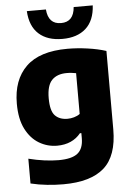

<svg xmlns="http://www.w3.org/2000/svg" viewBox="-65 -845 764 1123"><g transform="rotate(-5 316.5 -284.0)"><path d="M261 230Q215.5 230 166.2 225Q117 220 69.5 208.5V63Q117 75 162 81Q207 87 245.5 87Q323 87 357.2 59.8Q391.5 32.5 391.5 -29V-59H383Q359.5 -29.5 324.5 -13.8Q289.5 2 244.5 2Q188 2 139.2 -26.8Q90.5 -55.5 60.5 -114.2Q30.5 -173 30.5 -263.5Q30.5 -403 110 -480.2Q189.5 -557.5 353.5 -557.5Q409.5 -557.5 470.5 -549Q531.5 -540.5 579.5 -525V-64.5Q579.5 90.5 501 160.2Q422.5 230 261 230ZM318.5 -149.5Q337.5 -149.5 357 -155Q376.5 -160.5 391.5 -171.5V-411Q380 -413 366 -414.8Q352 -416.5 336.5 -416.5Q280 -416.5 249.5 -385Q219 -353.5 219 -279Q219 -204 245.5 -176.8Q272 -149.5 318.5 -149.5ZM329.5 -617.5Q242 -617.5 191.5 -663Q141 -708.5 136 -797.5H248Q255 -710.5 329.5 -710.5Q404 -710.5 411 -797.5H523Q518 -708.5 467.5 -663Q417 -617.5 329.5 -617.5Z"/></g></svg>

Font: Encode Sans XBd
Style: Regular
Weight: 800
Designer: Multiple Designers
Foundry: Impallari Type
Version: Version 3.002; ttfautohint (v1.8.3) -l 8 -r 50 -G 200 -x 14 